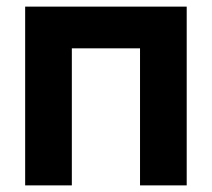

<svg xmlns="http://www.w3.org/2000/svg" viewBox="-20 -560 640 580"><path d="M56 0V-540H544V0H403V-414H197V0Z"/></svg>

Font: Geist Mono UltraBlack
Style: Regular
Weight: 900
Monospace: yes
Designer: Basement.studio, Andrés Briganti, Mateo Zaragoza
Foundry: Basement.studio, Vercel, Andrés Briganti, Guido Ferreyra, Mateo Zaragoza
Version: Version 1.400; ttfautohint (v1.8.4.7-5d5b)